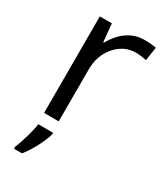

<svg xmlns="http://www.w3.org/2000/svg" viewBox="-191 -623 791 922"><g transform="rotate(30 204.0 -162.0)"><path d="M330.1 -544.9Q365.7 -544.9 394 -539.1L382.8 -463.9Q349.6 -471.2 324.2 -471.2Q258.8 -471.2 212.9 -418.5Q167 -365.7 167 -287.1V0H85.9V-535.2H152.8L162.1 -436H166Q228 -544.9 330.1 -544.9ZM170.9 61V69.8Q165.5 94.7 141.6 141.6Q117.7 188.5 90.8 221.2H46.9V209Q60.5 177.7 73.2 132.3Q85.9 86.9 88.9 61Z"/></g></svg>

Font: OpenSans-Regular
Style: Regular
Weight: 400
Foundry: Ascender Corporation
Version: Version 1.10